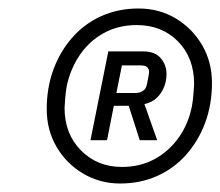

<svg xmlns="http://www.w3.org/2000/svg" viewBox="-20 -730 519 452"><path d="M263 -298Q215 -298 175.5 -321.5Q136 -345 113 -384.5Q90 -424 90 -473Q90 -524 106 -567Q122 -610 151 -642.5Q180 -675 219.5 -692.5Q259 -710 306 -710Q355 -710 394 -686.5Q433 -663 456 -623.5Q479 -584 479 -535Q479 -484 463 -441Q447 -398 418 -365.5Q389 -333 349.5 -315.5Q310 -298 263 -298ZM267 -337Q310 -337 344 -355.5Q378 -374 401 -406.5Q424 -439 432 -481Q434 -492 435.5 -509.5Q437 -527 437 -532Q437 -594 399 -632.5Q361 -671 302 -671Q259 -671 225 -652.5Q191 -634 168.5 -601.5Q146 -569 137 -527Q135 -516 133.5 -498.5Q132 -481 132 -476Q132 -415 170.5 -376Q209 -337 267 -337ZM248 -481 232 -400H193L235 -609H317Q345 -609 358.5 -593Q372 -577 372 -556Q372 -530 358 -510Q344 -490 320 -485L350 -400H309L283 -481ZM254 -511H298Q309 -511 316.5 -516Q324 -521 326 -532Q329 -547 330 -552.5Q331 -558 331 -560Q331 -576 312 -576H267Z"/></svg>

Font: IBM Plex Sans
Style: Italic
Weight: 400
Italic angle: -11.31°
Designer: Mike Abbink, Paul van der Laan, Pieter van Rosmalen
Foundry: Bold Monday
Version: Version 3.201